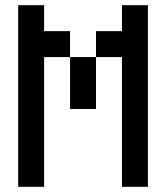

<svg xmlns="http://www.w3.org/2000/svg" viewBox="-20 -720 640 740"><path d="M450 0V-500H350V-300H250V-500H150V0H50V-700H150V-600H250V-500H350V-600H450V-700H550V0Z"/></svg>

Font: Matrix Sans
Style: Regular
Weight: 400
Designer: Brad Neil
Version: Version 1.100